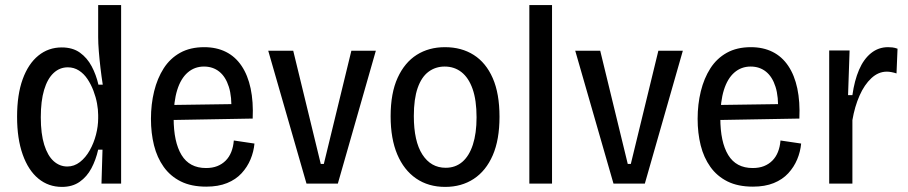

<svg xmlns="http://www.w3.org/2000/svg" viewBox="-20 -720 3560 753"><path d="M223 13Q170 13 130.5 -19.5Q91 -52 69 -114Q47 -176 47 -262Q47 -349 69 -409.5Q91 -470 130.5 -502Q170 -534 222 -534Q265 -534 293.5 -513.5Q322 -493 339.5 -460Q357 -427 366 -388H383Q378 -420 374 -454Q370 -488 367.5 -519.5Q365 -551 365 -574V-700H455V-264V0H378L382 -133H365Q356 -93 338.5 -60Q321 -27 292.5 -7Q264 13 223 13ZM244 -67Q271 -67 293.5 -84.5Q316 -102 332 -130.5Q348 -159 356.5 -192Q365 -225 365 -256V-269Q365 -290 360.5 -314.5Q356 -339 346.5 -364Q337 -389 323 -410Q309 -431 289.5 -443.5Q270 -456 246 -456Q214 -456 190 -433.5Q166 -411 153 -367.5Q140 -324 140 -260Q140 -195 153.5 -152Q167 -109 190.5 -88Q214 -67 244 -67Z M789 12Q730 12 689 -8.5Q648 -29 622 -65.5Q596 -102 584 -150Q572 -198 572 -254Q572 -311 584.5 -362Q597 -413 622 -452Q647 -491 686.5 -513Q726 -535 781 -535Q829 -535 866 -516.5Q903 -498 927.5 -461.5Q952 -425 963 -373Q974 -321 971 -255L633 -249V-308L912 -312L887 -281Q890 -340 877.5 -379.5Q865 -419 840 -439Q815 -459 780 -459Q743 -459 716 -435.5Q689 -412 675 -367Q661 -322 661 -257Q661 -163 692 -112Q723 -61 788 -61Q813 -61 832 -68.5Q851 -76 865 -90Q879 -104 887 -124Q895 -144 897 -169L978 -157Q975 -125 962.5 -95Q950 -65 927.5 -40.5Q905 -16 870.5 -2Q836 12 789 12Z M1182 0 1032 -521H1130L1238 -77H1250L1358 -521H1454L1305 0Z M1726 13Q1660 13 1612 -20Q1564 -53 1538 -114.5Q1512 -176 1512 -264Q1512 -355 1539.5 -415Q1567 -475 1614.5 -505Q1662 -535 1725 -535Q1790 -535 1838 -504.5Q1886 -474 1912.5 -413.5Q1939 -353 1939 -262Q1939 -172 1912.5 -111Q1886 -50 1838 -18.5Q1790 13 1726 13ZM1728 -62Q1766 -62 1793 -85Q1820 -108 1834.5 -152.5Q1849 -197 1849 -260Q1849 -327 1833.5 -371Q1818 -415 1790 -437Q1762 -459 1724 -459Q1688 -459 1660.5 -438.5Q1633 -418 1618 -375Q1603 -332 1603 -265Q1603 -166 1636.5 -114Q1670 -62 1728 -62Z M2056 0V-700H2145V0Z M2386 0 2236 -521H2334L2442 -77H2454L2562 -521H2658L2509 0Z M2933 12Q2874 12 2833 -8.5Q2792 -29 2766 -65.5Q2740 -102 2728 -150Q2716 -198 2716 -254Q2716 -311 2728.5 -362Q2741 -413 2766 -452Q2791 -491 2830.5 -513Q2870 -535 2925 -535Q2973 -535 3010 -516.5Q3047 -498 3071.5 -461.5Q3096 -425 3107 -373Q3118 -321 3115 -255L2777 -249V-308L3056 -312L3031 -281Q3034 -340 3021.5 -379.5Q3009 -419 2984 -439Q2959 -459 2924 -459Q2887 -459 2860 -435.5Q2833 -412 2819 -367Q2805 -322 2805 -257Q2805 -163 2836 -112Q2867 -61 2932 -61Q2957 -61 2976 -68.5Q2995 -76 3009 -90Q3023 -104 3031 -124Q3039 -144 3041 -169L3122 -157Q3119 -125 3106.5 -95Q3094 -65 3071.5 -40.5Q3049 -16 3014.5 -2Q2980 12 2933 12Z M3232 0V-306V-522H3312L3306 -347H3323Q3331 -404 3349 -446Q3367 -488 3396 -511.5Q3425 -535 3463 -535Q3471 -535 3480 -534Q3489 -533 3500 -529L3496 -432Q3487 -435 3477 -437Q3467 -439 3458 -439Q3425 -439 3397.5 -413.5Q3370 -388 3351 -345Q3332 -302 3323 -249V0Z"/></svg>

Font: Bricolage Grotesque SemiCondensed
Style: Regular
Weight: 400
Width: 4
Designer: Mathieu Triay
Foundry: Atelier Triay
Version: Version 1.001;gftools[0.9.33.dev8+g029e19f]